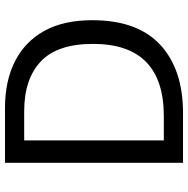

<svg xmlns="http://www.w3.org/2000/svg" viewBox="-12 -742 754 770"><g transform="rotate(-90 365.0 -357.0)"><path d="M669 -364Q669 -183 570.5 -91.5Q472 0 296 0H97V-714H317Q425 -714 504 -674Q583 -634 626 -556.5Q669 -479 669 -364ZM574 -361Q574 -504 503.5 -570.5Q433 -637 304 -637H187V-77H284Q574 -77 574 -361Z"/></g></svg>

Font: Noto Sans Hanifi Rohingya
Style: Regular
Weight: 400
Designer: Monotype Design Team and DaltonMaag
Foundry: Google LLC
Version: Version 2.101